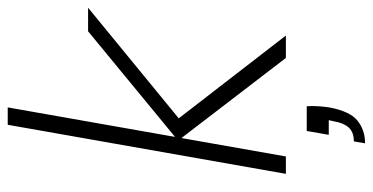

<svg xmlns="http://www.w3.org/2000/svg" viewBox="-254 -506 965 497"><g transform="rotate(-90 228.5 -257.5)"><path d="M327 0 113 -279 396 -512H457L152 -262L157 -295L385 0ZM27 0 154 -720H199L72 0ZM106 205 111 176Q135 176 147 162.5Q159 149 163 124L166 111H128L138 54H202Q203 69 202 84Q201 99 199 112Q189 166 164.5 185.5Q140 205 106 205Z"/></g></svg>

Font: DM Sans 12pt ExtraLight
Style: Italic
Weight: 250
Italic angle: -10°
Version: Version 4.004;gftools[0.9.30]